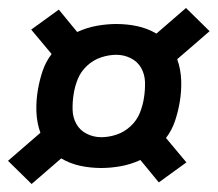

<svg xmlns="http://www.w3.org/2000/svg" viewBox="-22 -580 544 480"><path d="M57 -120 -2 -178 79 -248Q70 -273 69 -301Q68 -329 73 -357Q77 -380 84.5 -402.5Q92 -425 107 -445L56 -506L125 -556L171 -500Q195 -511 220 -515.5Q245 -520 269 -520Q296 -520 321.5 -514.5Q347 -509 369 -496L443 -560L502 -502L421 -432Q430 -407 431 -379Q432 -351 427 -323Q423 -300 415.5 -277.5Q408 -255 393 -235L444 -174L375 -124L329 -180Q305 -169 280 -164.5Q255 -160 231 -160Q204 -160 178.5 -165.5Q153 -171 131 -184ZM231 -237Q250 -237 269.5 -243.5Q289 -250 304.5 -264.5Q320 -279 327.5 -297.5Q335 -316 338 -336Q341 -355 340.5 -374.5Q340 -394 331 -410Q322 -426 305 -434.5Q288 -443 269 -443Q250 -443 230.5 -436.5Q211 -430 195.5 -415.5Q180 -401 172.5 -382.5Q165 -364 162 -344Q159 -325 159.5 -305.5Q160 -286 169 -270Q178 -254 195 -245.5Q212 -237 231 -237Z"/></svg>

Font: Iosevka Oblique
Style: Bold
Weight: 700
Italic angle: -9°
Monospace: yes
Designer: Belleve Invis
Foundry: Belleve Invis
Version: Version 32.5.0; ttfautohint (v1.8.4)